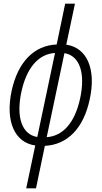

<svg xmlns="http://www.w3.org/2000/svg" viewBox="-20 -780 550 1040"><path d="M122 240H175L223 10C346 4 433 -86 466 -242C502 -406 451 -522 339 -538L386 -760H333L287 -539C164 -534 77 -444 43 -288C8 -123 59 -8 171 8ZM96 -283C124 -413 189 -488 278 -493L182 -38C99 -51 66 -145 96 -283ZM414 -247C386 -117 322 -43 233 -37L329 -492C411 -479 444 -385 414 -247Z"/></svg>

Font: Noto Sans Condensed Light
Style: Italic
Weight: 300
Width: 3
Italic angle: -12°
Designer: Monotype Design Team
Foundry: Monotype Imaging Inc.
Version: Version 2.013